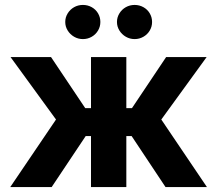

<svg xmlns="http://www.w3.org/2000/svg" viewBox="-20 -763 886 783"><path d="M208.4 -275.6 22.9 -530.4H188L327.5 -322.1H351.1V-530.4H495.2V-322.1H518.2L657.6 -530.4H822.8L637.8 -275.6L824 0H655.1L516.8 -208.1H495.2V0H351.1V-208.1H329.5L190.6 0H21.7ZM246.1 -673.3Q246.1 -692.3 256 -708.4Q265.9 -724.5 282.2 -733.7Q298.5 -742.9 318.1 -742.9Q337.7 -742.9 354.1 -733.7Q370.5 -724.5 379.9 -708.5Q389.3 -692.5 389.3 -673.3Q389.3 -654.5 379.9 -638.6Q370.5 -622.6 354.1 -613.1Q337.7 -603.6 318.1 -603.6Q298.7 -603.6 282.3 -613.1Q265.9 -622.6 256 -638.6Q246.1 -654.6 246.1 -673.3ZM457 -673.3Q457 -692.3 466.9 -708.4Q476.8 -724.5 493.1 -733.7Q509.5 -742.9 529 -742.9Q548.4 -742.9 564.9 -733.7Q581.4 -724.5 590.8 -708.4Q600.2 -692.3 600.2 -673.3Q600.2 -654.5 590.8 -638.6Q581.4 -622.6 564.9 -613.1Q548.4 -603.6 529 -603.6Q509.6 -603.6 493.2 -613.1Q476.8 -622.6 466.9 -638.6Q457 -654.6 457 -673.3Z"/></svg>

Font: Pretendard Variable
Style: Regular
Weight: 400
Designer: Base glyphs from Inter by Rasmus Andersson; Hangul glyphs from Noto Sans CJK(Source Han Sans) by Jang Soo-young and Kang
Foundry: Kil Hyung-jin
Version: Version 1.100;FEAKit 1.0